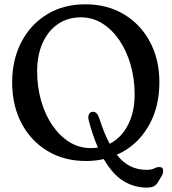

<svg xmlns="http://www.w3.org/2000/svg" viewBox="-20 -733 797 892"><path d="M376 -713Q478.5 -713 556 -666.5Q633.5 -620 677 -538Q720.5 -456 720.5 -350.5Q720.5 -231 667.2 -142.5Q614 -54 522.5 -14Q552.5 23.5 586.5 39.8Q620.5 56 659 56Q684.5 56 696.5 49.5Q708.5 43 720 43Q738 43 738 60Q738 65.5 736.8 71.2Q735.5 77 730.5 85.5L716.5 109Q708 124.5 696.5 131.5Q685 138.5 660.5 138.5Q603.5 138.5 553.2 107.8Q503 77 462 6Q422.5 15 379.5 15Q277.5 15 200.2 -31.8Q123 -78.5 79.8 -160.8Q36.5 -243 36.5 -350.5Q36.5 -455.5 79.2 -537.5Q122 -619.5 198.2 -666.2Q274.5 -713 376 -713ZM392.5 -172.5Q388 -189.5 392.8 -201Q397.5 -212.5 410 -213.5Q431 -216 442 -181Q464 -112.5 489.5 -65Q543 -92 574.2 -151.8Q605.5 -211.5 605.5 -295.5Q605.5 -367 587 -431.5Q568.5 -496 534.8 -545.8Q501 -595.5 455.5 -624Q410 -652.5 356 -652.5Q295 -652.5 249.2 -621.2Q203.5 -590 178 -533.5Q152.5 -477 152.5 -402Q152.5 -329.5 171 -265Q189.5 -200.5 223.2 -151Q257 -101.5 302.2 -73.2Q347.5 -45 401.5 -45Q418.5 -45 435 -47.5Q411 -102 392.5 -172.5Z"/></svg>

Font: Fraunces 72pt S100
Style: Regular
Weight: 400
Version: Version 1.000; ttfautohint (v1.8.3)